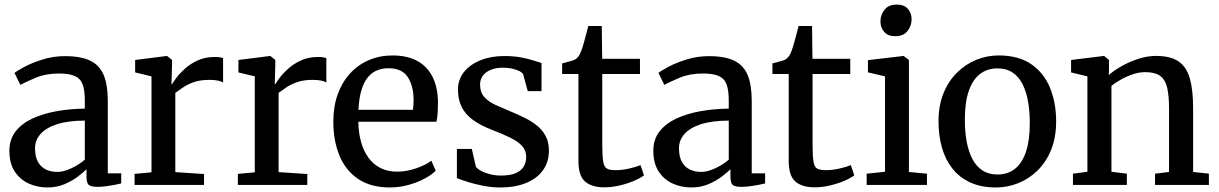

<svg xmlns="http://www.w3.org/2000/svg" viewBox="-20 -814 5364 845"><path d="M188.9 11Q144.1 11 105.9 -6.5Q67.8 -24 44.5 -59.8Q21.3 -95.5 21.3 -150Q21.3 -200.5 48.7 -235.7Q76.2 -270.8 123.1 -292.5Q170.1 -314.2 229.5 -324.7Q289 -335.2 353.3 -336V-371.5Q353.3 -416.7 343.7 -442.6Q334.1 -468.4 309.5 -479.4Q284.9 -490.5 239.5 -490.5Q181.2 -490.5 137.4 -472Q93.6 -453.4 69.6 -440.6L43.9 -492.9Q54 -501.9 87.2 -519.6Q120.3 -537.4 167.3 -552.1Q214.3 -566.9 265.9 -566.9Q336.3 -566.9 377.6 -546.7Q418.8 -526.6 436.6 -483.2Q454.4 -439.8 454.4 -370.3V-51.1H513.4V-6.6Q502.3 -3.8 484.1 -0.3Q465.9 3.2 445.8 5.8Q425.6 8.4 408.7 8.4Q382.3 8.4 371.5 0.5Q360.7 -7.4 360.7 -37.1V-69Q348.2 -56.6 323.6 -37.6Q299 -18.6 264.8 -3.8Q230.6 11 188.9 11ZM232.5 -57.4Q259.2 -57.4 293.3 -73.1Q327.4 -88.8 353.3 -111.3V-283.3Q278.3 -282.9 229.8 -266.9Q181.3 -250.8 157.7 -223.6Q134.2 -196.4 134.2 -161.8Q134.2 -124.6 147 -101.6Q159.8 -78.6 182.1 -68Q204.4 -57.4 232.5 -57.4Z M572.3 0V-48.8L646.8 -55.6V-477.9L574.8 -495.3V-550L713.1 -567.6H715.4L737.1 -550.1V-531.8L734.7 -443.4H737.1Q741.6 -451.4 755.6 -470.7Q769.7 -489.9 793.4 -511.4Q817 -532.8 850.1 -548.1Q883.2 -563.3 925.2 -563.3Q939.6 -563.3 948 -561.8Q956.5 -560.2 961.8 -558.4V-450.8Q956.2 -455.2 940.9 -458.9Q925.7 -462.5 901.7 -462.5Q861 -462.5 832.5 -452.3Q804 -442.1 784.7 -428.7Q765.3 -415.3 751.6 -405.2V-56.5L877.9 -48.1V0Z M1026.8 0V-48.8L1101.3 -55.6V-477.9L1029.3 -495.3V-550L1167.6 -567.6H1169.9L1191.6 -550.1V-531.8L1189.2 -443.4H1191.6Q1196.1 -451.4 1210.1 -470.7Q1224.2 -489.9 1247.9 -511.4Q1271.5 -532.8 1304.6 -548.1Q1337.7 -563.3 1379.7 -563.3Q1394.1 -563.3 1402.5 -561.8Q1411 -560.2 1416.3 -558.4V-450.8Q1410.7 -455.2 1395.4 -458.9Q1380.2 -462.5 1356.2 -462.5Q1315.5 -462.5 1287 -452.3Q1258.5 -442.1 1239.2 -428.7Q1219.8 -415.3 1206.1 -405.2V-56.5L1332.4 -48.1V0Z M1695.9 11Q1612.2 11 1556.8 -26Q1501.5 -63 1474.2 -128.6Q1447 -194.2 1447 -279.4Q1447 -345.4 1466.3 -398.9Q1485.6 -452.4 1520.6 -490.7Q1555.5 -528.9 1603.3 -549.4Q1651.2 -570 1708.2 -570Q1801.7 -570 1853.1 -518.6Q1904.5 -467.1 1907.5 -370.6Q1907.5 -340.5 1906.2 -318Q1904.8 -295.5 1900.8 -278.2H1557.1Q1557.8 -230 1569 -189.7Q1580.2 -149.4 1601.6 -120Q1623 -90.6 1654.5 -74.6Q1686.1 -58.5 1727.4 -58.5Q1769.5 -58.5 1812.5 -73.5Q1855.4 -88.5 1878.2 -106.8L1897.7 -63Q1879.8 -44.4 1848.1 -27.5Q1816.3 -10.7 1776.7 0.2Q1737 11 1695.9 11ZM1557.5 -330.9H1797.5Q1798.7 -339.6 1799.5 -352.1Q1800.2 -364.7 1800.2 -374.1Q1800.2 -434.9 1774.9 -474.3Q1749.6 -513.7 1689.6 -513.7Q1662.8 -513.7 1639.9 -504.5Q1616.9 -495.3 1599.3 -474.3Q1581.7 -453.4 1571 -418.2Q1560.3 -383 1557.5 -330.9Z M2181.5 11Q2144.1 11 2106.5 3.6Q2068.9 -3.7 2038.2 -13.5Q2007.5 -23.2 1990.8 -30.4V-158.4H2056.5L2074.5 -80.3Q2080.8 -70.8 2097.6 -61.7Q2114.4 -52.7 2137.3 -47Q2160.2 -41.3 2184.8 -41.3Q2224.7 -41.3 2249.1 -51.7Q2273.5 -62.1 2284.6 -80.6Q2295.7 -99.1 2295.7 -123.4Q2295.7 -152 2277.7 -171.8Q2259.6 -191.5 2225.7 -208.1Q2191.8 -224.7 2143.6 -243.2Q2094.7 -262.2 2061.8 -286Q2028.8 -309.8 2012.2 -342.4Q1995.6 -374.9 1995.6 -420Q1995.6 -464.5 2022.4 -497.6Q2049.1 -530.6 2095.2 -549Q2141.2 -567.4 2198.6 -567.4Q2241.7 -567.4 2274 -561.2Q2306.3 -555 2328.6 -547.6Q2350.9 -540.3 2363.2 -536.9V-413H2302.6L2282.4 -487Q2277.8 -495.1 2264.6 -501.7Q2251.4 -508.2 2233.2 -512.2Q2215 -516.1 2195.3 -516.1Q2164.3 -516.5 2141.1 -507.2Q2118 -497.9 2105.4 -481.4Q2092.8 -464.8 2092.8 -442.4Q2092.8 -407.6 2111.6 -386.8Q2130.5 -366.1 2160.3 -352.4Q2190.2 -338.8 2223.1 -325.2Q2255.7 -311.7 2286.6 -296.8Q2317.5 -281.8 2342.1 -262.3Q2366.7 -242.8 2381.2 -215.7Q2395.8 -188.7 2395.8 -150.7Q2395.8 -102 2370.3 -65.7Q2344.8 -29.4 2296.7 -9.2Q2248.6 11 2181.5 11Z M2639 10.4Q2584.7 10.4 2555.2 -14.8Q2525.7 -40 2525.7 -105.3V-488.4H2454V-534.9Q2464 -537.7 2476.1 -540.8Q2488.1 -543.8 2498.6 -547.1Q2509 -550.4 2513.9 -554Q2519.8 -558.5 2523.9 -563.4Q2528 -568.3 2531.5 -574.9Q2535.1 -581.6 2538.5 -591.1Q2543.3 -603.4 2549.3 -624.9Q2555.2 -646.4 2560.8 -667.4Q2566.4 -688.4 2569.2 -699.6H2628.4L2630.2 -555.3H2796.5V-488.4H2630.6V-182.2Q2630.6 -127.7 2634.7 -103Q2638.8 -78.3 2651.6 -71.7Q2664.4 -65.1 2690 -65.1Q2718.5 -65.1 2750.6 -72.6Q2782.7 -80.1 2798.9 -87.4L2814.3 -42.3Q2798.8 -30.4 2770.7 -18.3Q2742.5 -6.2 2708 2.1Q2673.5 10.4 2639 10.4Z M3022.9 11Q2978.1 11 2939.9 -6.5Q2901.8 -24 2878.5 -59.8Q2855.3 -95.5 2855.3 -150Q2855.3 -200.5 2882.7 -235.7Q2910.2 -270.8 2957.1 -292.5Q3004.1 -314.2 3063.5 -324.7Q3123 -335.2 3187.3 -336V-371.5Q3187.3 -416.7 3177.7 -442.6Q3168.1 -468.4 3143.5 -479.4Q3118.9 -490.5 3073.5 -490.5Q3015.2 -490.5 2971.4 -472Q2927.6 -453.4 2903.6 -440.6L2877.9 -492.9Q2888 -501.9 2921.2 -519.6Q2954.3 -537.4 3001.3 -552.1Q3048.3 -566.9 3099.9 -566.9Q3170.3 -566.9 3211.6 -546.7Q3252.8 -526.6 3270.6 -483.2Q3288.4 -439.8 3288.4 -370.3V-51.1H3347.4V-6.6Q3336.3 -3.8 3318.1 -0.3Q3299.9 3.2 3279.8 5.8Q3259.6 8.4 3242.7 8.4Q3216.3 8.4 3205.5 0.5Q3194.7 -7.4 3194.7 -37.1V-69Q3182.2 -56.6 3157.6 -37.6Q3133 -18.6 3098.8 -3.8Q3064.6 11 3022.9 11ZM3066.5 -57.4Q3093.2 -57.4 3127.3 -73.1Q3161.4 -88.8 3187.3 -111.3V-283.3Q3112.3 -282.9 3063.8 -266.9Q3015.3 -250.8 2991.7 -223.6Q2968.2 -196.4 2968.2 -161.8Q2968.2 -124.6 2981 -101.6Q2993.8 -78.6 3016.1 -68Q3038.4 -57.4 3066.5 -57.4Z M3564.5 10.4Q3510.2 10.4 3480.7 -14.8Q3451.2 -40 3451.2 -105.3V-488.4H3379.5V-534.9Q3389.5 -537.7 3401.6 -540.8Q3413.6 -543.8 3424.1 -547.1Q3434.5 -550.4 3439.4 -554Q3445.3 -558.5 3449.4 -563.4Q3453.5 -568.3 3457 -574.9Q3460.6 -581.6 3464 -591.1Q3468.8 -603.4 3474.8 -624.9Q3480.7 -646.4 3486.3 -667.4Q3491.9 -688.4 3494.7 -699.6H3553.9L3555.7 -555.3H3722V-488.4H3556.1V-182.2Q3556.1 -127.7 3560.2 -103Q3564.3 -78.3 3577.1 -71.7Q3589.9 -65.1 3615.5 -65.1Q3644 -65.1 3676.1 -72.6Q3708.2 -80.1 3724.4 -87.4L3739.8 -42.3Q3724.3 -30.4 3696.2 -18.3Q3668 -6.2 3633.5 2.1Q3599 10.4 3564.5 10.4Z M3794.2 0V-49.6L3875 -58.1V-477.9L3799.9 -495.6V-549.3L3955.2 -567.6H3957.2L3980.2 -550.1V-57.2L4059.6 -49.6V0ZM3919.2 -654.7Q3887.5 -654.7 3871.2 -674Q3854.9 -693.3 3854.9 -719.7Q3854.9 -748.5 3872.7 -771.1Q3890.4 -793.8 3926.8 -793.8H3927.8Q3959.4 -793.8 3975.7 -774.9Q3992 -755.9 3992 -729.5Q3992 -700.7 3974.3 -677.7Q3956.5 -654.7 3920.2 -654.7Z M4110.4 -279.3Q4110.4 -349.6 4132.4 -403.7Q4154.5 -457.8 4192.2 -494.8Q4229.9 -531.9 4277.1 -550.9Q4324.3 -570 4374.8 -570Q4462.4 -570 4518.4 -531.6Q4574.3 -493.2 4601.2 -427.5Q4628.1 -361.8 4628.1 -279.7Q4628.1 -209.1 4606.1 -154.8Q4584 -100.5 4546.3 -63.6Q4508.6 -26.7 4461.3 -7.9Q4414.1 11 4363.6 11Q4298 11 4250.1 -11Q4202.2 -33.1 4171.3 -72.5Q4140.4 -111.9 4125.4 -164.8Q4110.4 -217.7 4110.4 -279.3ZM4370 -46Q4415.2 -46 4446.9 -71Q4478.6 -96 4495.4 -146.3Q4512.2 -196.6 4512.2 -272Q4512.2 -323.5 4504.4 -367.5Q4496.7 -411.5 4480 -444.2Q4463.4 -476.8 4436.3 -494.9Q4409.1 -513 4370 -513Q4324.7 -513 4292.5 -488Q4260.4 -463 4243.3 -412.9Q4226.3 -362.9 4226.3 -287Q4226.3 -235 4234.4 -191Q4242.5 -147 4259.5 -114.4Q4276.6 -81.8 4303.9 -63.9Q4331.3 -46 4370 -46Z M4765.7 -58.1V-477.9L4693.9 -495.3V-550L4836.6 -567.6H4839.6L4860.7 -550.1V-508.3L4859.7 -483.7Q4881.4 -503 4915.5 -522.4Q4949.6 -541.9 4989.4 -554.9Q5029.2 -567.9 5068 -567.9Q5131.3 -567.9 5166.6 -543.8Q5202 -519.8 5216.4 -469.2Q5230.9 -418.5 5230.9 -338.6V-57.2L5300.4 -49.8V0H5063.3V-49.6L5125 -57.2V-338Q5125 -392.7 5116.8 -427.8Q5108.7 -462.9 5086.1 -479.7Q5063.5 -496.5 5020.3 -496.5Q4993.8 -496.5 4966.3 -487.4Q4938.8 -478.2 4914.1 -464.3Q4889.4 -450.4 4871.5 -436.4V-58.1L4939.3 -49.6V0H4702.1V-49.6Z"/></svg>

Font: Merriweather Light
Style: Regular
Weight: 300
Designer: Eben Sorkin
Foundry: Eben Sorkin
Version: Version 2.100